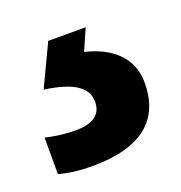

<svg xmlns="http://www.w3.org/2000/svg" viewBox="-66 -54 327 347"><g transform="rotate(-20 97.0 120.0)"><path d="M198 130C198 81 162 52 114 41L132 0H60L22 80C74 87 102 103 102 132C102 158 83 169 51 169C33 169 10 166 -6 162V232C10 237 32 240 58 240C155 240 198 200 198 130Z"/></g></svg>

Font: Noto Sans Arabic SemCond SemBd
Style: Regular
Weight: 600
Width: 4
Designer: Monotype Design Team, Nadine Chahine, Nizar Qandah and Khaled Hosny
Foundry: Monotype Imaging Inc.
Version: Version 2.012